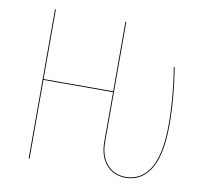

<svg xmlns="http://www.w3.org/2000/svg" viewBox="-77 -766 939 861"><g transform="rotate(10 392.5 -335.5)"><path d="M679.2 -517.1Q701.2 -381.3 701.2 -257.8Q701.2 -186 689.7 -133.5Q678.2 -81.1 657 -50.3Q635.7 -19.5 608.9 -5.1Q582 9.3 547.9 9.3Q492.7 9.3 459.5 -29.1Q426.3 -67.4 426.3 -133.3V-358.9H109.4V0H105.5V-680.2H109.4V-362.8H426.3V-680.2H430.2V-133.3Q430.2 -69.3 462.2 -32Q494.1 5.4 547.9 5.4Q581.1 5.4 607.4 -8.8Q633.8 -22.9 654.3 -53Q674.8 -83 686 -135Q697.3 -187 697.3 -257.8Q697.3 -381.3 675.3 -517.1Z"/></g></svg>

Font: Fira Sans Compressed Four
Style: Regular
Weight: 100
Width: 1
Designer: Carrois Corporate & Edenspiekermann AG
Foundry: Carrois Corporate GbR & Edenspiekermann AG
Version: Version 4.203;PS 004.203;hotconv 1.0.88;makeotf.lib2.5.64775